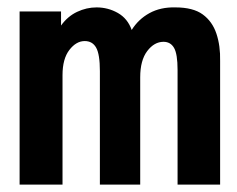

<svg xmlns="http://www.w3.org/2000/svg" viewBox="-20 -499 640 519"><path d="M33 0V-468H145V-430Q163 -455 188.5 -467Q214 -479 241 -479Q272 -479 298.5 -464Q325 -449 336 -418Q354 -447 384 -463.5Q414 -480 454 -479Q502 -479 528 -460Q554 -441 565 -408Q576 -375 575 -334V0H460V-310Q460 -353 450.5 -369.5Q441 -386 422 -386Q397 -386 378 -361Q359 -336 359 -290V0H250V-307Q250 -352 240 -370Q230 -388 209 -388Q186 -388 167.5 -364Q149 -340 149 -296V0Z"/></svg>

Font: Inconsolata Expanded ExtraBold
Style: Regular
Weight: 800
Width: 7
Monospace: yes
Designer: Raph Levien, Cyreal, Brenton Simpson
Foundry: Raph Levien, Cyreal, Google
Version: Version 3.001; ttfautohint (v1.8.2.53-6de2)